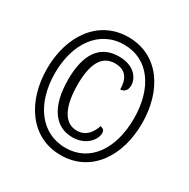

<svg xmlns="http://www.w3.org/2000/svg" viewBox="-165 -876 1020 1036"><g transform="rotate(30 345.0 -357.5)"><path d="M345 10C532 10 641 -151 641 -358C641 -563 534 -725 346 -725C160 -725 49 -563 49 -358C49 -156 157 10 345 10ZM348 -37C193 -37 98 -173 98 -359C98 -541 190 -678 346 -678C501 -678 590 -544 590 -358C590 -173 502 -37 348 -37ZM351 -105C437 -105 481 -164 481 -205C481 -223 473 -228 455 -234C438 -186 410 -148 354 -148C279 -148 235 -224 235 -366C235 -490 269 -566 354 -566C428 -566 447 -514 447 -458C469 -458 488 -473 488 -506C488 -553 447 -609 354 -609C234 -609 177 -520 177 -364C177 -195 244 -105 351 -105Z"/></g></svg>

Font: Noto Serif Khmer ExtraCondensed
Style: Bold
Weight: 700
Width: 2
Designer: Danh Hong and the Monotype Design Team
Foundry: Monotype Imaging Inc.
Version: Version 2.004